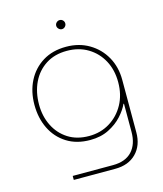

<svg xmlns="http://www.w3.org/2000/svg" viewBox="-127 -767 905 1064"><g transform="rotate(-15 325.5 -235.0)"><path d="M163 203V180H394Q466 180 503.5 139.5Q541 99 541 28V-133H538Q524 -101 493 -67Q462 -33 416 -10Q370 13 309 13Q231 13 175 -22.5Q119 -58 89.5 -118.5Q60 -179 60 -255Q60 -331 90.5 -391Q121 -451 177.5 -486Q234 -521 312 -521Q386 -521 443.5 -487Q501 -453 533.5 -395Q566 -337 566 -263V38Q566 113 521.5 158Q477 203 401 203ZM309 -10Q375 -10 427.5 -42Q480 -74 510.5 -129.5Q541 -185 541 -257Q541 -327 512 -381Q483 -435 431 -466.5Q379 -498 310 -498Q240 -498 189.5 -465.5Q139 -433 112 -377Q85 -321 85 -249Q85 -183 112 -128.5Q139 -74 189 -42Q239 -10 309 -10ZM316 -621Q306 -621 298 -629Q290 -637 290 -647Q290 -658 298 -665.5Q306 -673 316 -673Q327 -673 334.5 -665.5Q342 -658 342 -647Q342 -637 334.5 -629Q327 -621 316 -621Z"/></g></svg>

Font: MuseoModerno Thin Thin
Style: Regular
Weight: 250
Version: Version 1.003